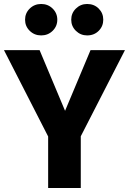

<svg xmlns="http://www.w3.org/2000/svg" viewBox="-27 -945 648 965"><path d="M379 -260V0H215V-259L-7 -693H172L300 -388L428 -693H601ZM261 -846Q261 -813 237.5 -790Q214 -767 180 -767Q146 -767 122.5 -790Q99 -813 99 -846Q99 -879 122.5 -902Q146 -925 180 -925Q214 -925 237.5 -902Q261 -879 261 -846ZM492 -846Q492 -813 469 -790Q446 -767 411 -767Q378 -767 354.5 -790Q331 -813 331 -846Q331 -879 354.5 -902Q378 -925 411 -925Q446 -925 469 -902Q492 -879 492 -846Z"/></svg>

Font: Statis Sans
Style: Bold
Weight: 700
Designer: bBox Type GmbH
Foundry: bBox Type GmbH
Version: Version 1.000